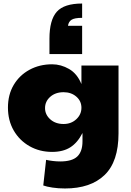

<svg xmlns="http://www.w3.org/2000/svg" viewBox="-20 -872 741 1087"><path d="M348 195Q310 195 277 190Q244 185 225 178L241 33Q259 37 280 39.5Q301 42 321 42Q388 42 417.5 14Q447 -14 447 -72V-119Q419 -64 378 -38Q337 -12 275 -12Q204 -12 147 -44.5Q90 -77 57.5 -133.5Q25 -190 25 -263Q25 -336 57.5 -391Q90 -446 147 -477Q204 -508 275 -508Q325 -508 371 -481.5Q417 -455 441 -396V-501H651V-117Q651 43 572 119Q493 195 348 195ZM340 -170Q383 -170 412 -197Q441 -224 441 -262Q441 -300 412 -325Q383 -350 340 -350Q294 -350 264.5 -324Q235 -298 235 -260Q235 -223 264.5 -196.5Q294 -170 340 -170ZM260 -566V-653Q260 -759 301.5 -805.5Q343 -852 445 -852V-771Q402 -771 385 -760Q368 -749 365 -726H445V-566Z"/></svg>

Font: Paytone One
Style: Regular
Weight: 400
Designer: Vernon Adams
Foundry: Vernon Adams
Version: Version 1.002; ttfautohint (v1.8.4.7-5d5b);gftools[0.9.23]